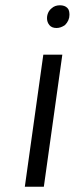

<svg xmlns="http://www.w3.org/2000/svg" viewBox="-20 -707 283 727"><path d="M176 -676Q188 -687 207 -687Q225 -687 235 -677Q240 -672 241.5 -665Q243 -658 243 -651Q243 -629 226 -612Q210 -601 194 -601Q176 -601 167 -612Q158 -623 158 -638Q158 -649 162.5 -659Q167 -669 176 -676ZM146 0H74L144 -500H216Z"/></svg>

Font: Arsenal SC
Style: Italic
Weight: 400
Italic angle: -9.10001°
Designer: Andrij Shevchenko
Foundry: Stairsfor
Version: Version 2.001; ttfautohint (v1.8.4.7-5d5b)